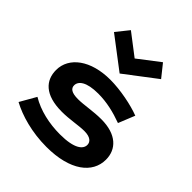

<svg xmlns="http://www.w3.org/2000/svg" viewBox="-242 -1064 1235 1235"><g transform="rotate(45 375.0 -447.0)"><path d="M50.8 -67.4C131.3 -23.9 249 10.3 381.3 10.3C597.7 10.3 710.9 -81.1 710.9 -202.6C710.9 -296.4 644 -365.7 505.4 -365.7C431.2 -365.7 363.3 -350.6 308.1 -350.6C248.5 -350.6 227.5 -368.7 227.5 -396C227.5 -433.6 267.6 -468.3 375.5 -468.3C452.6 -468.3 525.4 -450.7 598.6 -423.8L644 -536.1C574.7 -563 459.5 -586.4 367.2 -586.4C189.9 -586.4 75.7 -500.5 75.7 -383.8C75.7 -291.5 135.3 -219.7 292 -219.7C363.8 -219.7 431.6 -234.9 482.4 -234.9C537.1 -234.9 559.1 -212.4 559.1 -185.1C559.1 -147.9 519 -108.4 386.2 -108.4C288.6 -108.4 190.9 -129.9 113.3 -176.8ZM380.9 -656.7 595.2 -819.8 526.9 -905.3 380.9 -793.5 234.9 -905.3 166.5 -819.8Z"/></g></svg>

Font: Krona One
Style: Regular
Weight: 400
Designer: Yvonne Schüttler
Foundry: Yvonne Schüttler
Version: Version 1.002